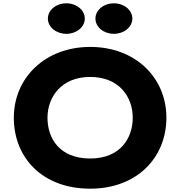

<svg xmlns="http://www.w3.org/2000/svg" viewBox="-20 -1123 1087 1158"><path d="M380.1 -1103C318.4 -1103 268.8 -1062 268.8 -1011C268.8 -960 318.4 -919 380.1 -919C441.8 -919 491.4 -960 491.4 -1011C491.4 -1062 441.8 -1103 380.1 -1103ZM666.9 -1103C605.2 -1103 555.6 -1062 555.6 -1011C555.6 -960 605.2 -919 666.9 -919C728.6 -919 778.2 -960 778.2 -1011C778.2 -1062 728.6 -1103 666.9 -1103ZM63.4 -413C63.4 -172 235.4 15 524.1 15C805.6 15 983.6 -172 983.6 -413C983.6 -654 797.6 -840 524.1 -840C252.4 -840 63.4 -654 63.4 -413ZM266.4 -413C266.4 -536 348.7 -659 524.1 -659C700.8 -659 780.6 -536 780.6 -413C780.6 -290 705.6 -167 524.1 -167C337.8 -167 266.4 -290 266.4 -413Z"/></svg>

Font: Hussar
Style: BdSuprExt
Weight: 700
Foundry: Cannot Into Space Fonts
Version: Version 2.00